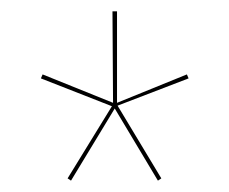

<svg xmlns="http://www.w3.org/2000/svg" viewBox="-20 -749 404 338"><path d="M187 -563 264 -435 258 -431 182 -558 105 -431 99 -435 177 -562 52 -611 55 -618 179 -568 178 -729H186V-568L309 -618L312 -611Z"/></svg>

Font: Fira Sans Compressed Eight
Style: Regular
Weight: 100
Width: 1
Designer: bBox Type GmbH & Carrois Corporate GbR & Edenspiekermann AG
Foundry: bBox Type GmbH & Carrois Corporate GbR & Edenspiekermann AG
Version: Version 4.301